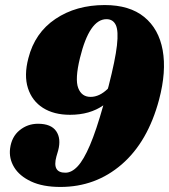

<svg xmlns="http://www.w3.org/2000/svg" viewBox="-20 -731 670 761"><path d="M219.5 10Q149.5 10 103.2 -11.8Q57 -33.5 36 -68.2Q15 -103 20 -142.5Q26 -189 57.8 -214.8Q89.5 -240.5 130.5 -240.5Q182.5 -240.5 202.8 -211Q223 -181.5 210.5 -134.5L203.5 -110.5Q186 -46 239.5 -46.5Q264 -46.5 287.8 -71.8Q311.5 -97 336.5 -155.5Q361.5 -214 389.5 -313.5Q336 -276 257.5 -276Q193.5 -276 150.2 -303.5Q107 -331 90.8 -381.5Q74.5 -432 92.5 -500.5Q118 -601 199.8 -656Q281.5 -711 395 -711Q493.5 -711 551.5 -663.8Q609.5 -616.5 624.8 -532Q640 -447.5 610.5 -336Q566 -169 462.5 -79.5Q359 10 219.5 10ZM297 -501.5Q276.5 -417.5 290 -382.2Q303.5 -347 339 -347Q374.5 -347 407.5 -379.5Q409 -384.5 410.5 -390Q437 -493.5 443.5 -551Q450 -608.5 439 -631.8Q428 -655 402 -655Q334.5 -655 297 -501.5Z"/></svg>

Font: Fraunces 144pt Soft Black
Style: Italic
Weight: 900
Italic angle: -16°
Version: Version 1.000;[b76b70a41]